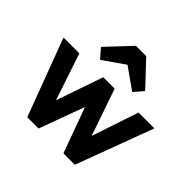

<svg xmlns="http://www.w3.org/2000/svg" viewBox="-181 -940 1131 1131"><g transform="rotate(45 384.5 -375.0)"><path d="M187 0H281L385 -283L488 0H583L763 -483H631L533 -190L432 -483H337L236 -190L138 -483H6ZM201 -600 251 -542 386 -636 519 -542 569 -600 428 -750H342Z"/></g></svg>

Font: MV Cash SemiBold
Style: Regular
Weight: 600
Designer: Rodrigo Fuenzalida
Foundry: fragTYPE
Version: Version 1.100;Glyphs 3.1.2 (3151)